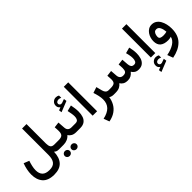

<svg xmlns="http://www.w3.org/2000/svg" viewBox="134 -1784 3183 3183"><g transform="rotate(-45 1725.0 -192.5)"><path d="M316.4 242.2Q176.8 242.2 110.8 168.5Q44.9 94.7 44.9 -30.3Q44.9 -84 56.6 -141.4Q68.4 -198.7 88.9 -252.4L184.1 -214.8Q168.9 -170.4 157.7 -121.3Q146.5 -72.3 146.5 -28.3Q146.5 48.3 186.8 90.1Q227.1 131.8 316.4 131.8Q401.9 131.8 439.7 84.2Q477.5 36.6 477.5 -58.6V-677.7H581.5V-221.2Q581.5 -169.4 599.1 -140.6Q616.7 -111.8 670.4 -111.8H685.1V0H671.4Q635.7 0 617.2 -7.3Q598.6 -14.6 579.6 -31.2Q575.7 101.6 511 171.9Q446.3 242.2 316.4 242.2Z M665.5 -111.8H772.9Q831.1 -111.8 855 -135.5Q878.9 -159.2 878.9 -212.9Q878.9 -238.8 877.7 -262.5Q876.5 -286.1 874.5 -309.1L973.6 -321.3L982.4 -195.8Q987.3 -111.8 1072.3 -111.8H1082.5V0H1071.3Q1019.5 0 985.8 -18.6Q952.1 -37.1 931.2 -69.8Q903.3 -35.2 861.3 -17.6Q819.3 0 772.9 0H665.5ZM813 145.5Q813 121.1 830.6 104.5Q848.1 87.9 873.5 87.9Q898.4 87.9 916 104.5Q933.6 121.1 933.6 145.5Q933.6 169.9 916 186.5Q898.4 203.1 873.5 203.1Q848.1 203.1 830.6 186.3Q813 169.4 813 145.5ZM654.8 145.5Q654.8 121.1 672.4 104.5Q689.9 87.9 715.3 87.9Q740.2 87.9 757.8 104.5Q775.4 121.1 775.4 145.5Q775.4 169.9 757.8 186.5Q740.2 203.1 715.3 203.1Q689.9 203.1 672.4 186.3Q654.8 169.4 654.8 145.5Z M1176.3 -477.1Q1159.7 -490.2 1149.2 -506.3Q1138.7 -522.5 1138.7 -550.3Q1138.7 -592.8 1168.2 -620.4Q1197.8 -647.9 1235.8 -647.9Q1254.4 -647.9 1268.6 -643.8Q1282.7 -639.6 1296.9 -631.3L1297.4 -579.1Q1282.2 -586.9 1268.8 -589.4Q1255.4 -591.8 1242.7 -591.8Q1222.7 -591.8 1205.3 -579.6Q1188 -567.4 1188 -543.9Q1188.5 -529.8 1201.9 -516.6Q1215.3 -503.4 1242.2 -507.3Q1243.2 -507.3 1244.4 -507.8Q1245.6 -508.3 1246.6 -508.8L1314 -532.7L1321.3 -481L1131.3 -405.8L1124 -456.5ZM1162.6 0H1061.5V-111.8H1162.6Q1206.1 -111.8 1221.9 -137.7Q1237.8 -163.6 1237.8 -203.6Q1237.8 -235.8 1231 -273.7Q1224.1 -311.5 1216.8 -348.6L1320.3 -375Q1329.1 -332.5 1334.2 -292Q1339.4 -251.5 1339.4 -213.9Q1339.4 -152.3 1322.8 -104Q1306.2 -55.7 1267.3 -27.8Q1228.5 0 1162.6 0Z M1559.6 -677.7V-0.5H1455.6V-677.7Z M1950.7 0Q1922.4 0 1901.1 -7.1Q1879.9 -14.2 1867.2 -23.4Q1857.4 45.4 1824.7 104.5Q1792 163.6 1733.2 205.3Q1674.3 247.1 1585 264.2L1547.9 163.6Q1661.1 139.2 1715.3 82Q1769.5 24.9 1769.5 -67.9Q1769.5 -110.8 1758.3 -160.6Q1747.1 -210.4 1731 -258.3L1834 -292.5L1861.3 -186.5Q1871.1 -149.4 1891.1 -130.6Q1911.1 -111.8 1945.3 -111.8H1963.9V0Z M2284.7 0Q2231.4 0 2199.7 -18.1Q2168 -36.1 2148.4 -68.8Q2123.5 -36.1 2087.4 -18.1Q2051.3 0 1989.3 0H1944.3V-111.8H1990.2Q2048.8 -111.8 2075 -130.6Q2101.1 -149.4 2101.1 -206.1Q2101.1 -218.3 2099.6 -242.7Q2098.1 -267.1 2095.7 -296.4L2195.3 -308.6L2204.1 -193.4Q2206.5 -156.2 2226.6 -134Q2246.6 -111.8 2285.6 -111.8Q2332.5 -111.8 2348.9 -134.8Q2365.2 -157.7 2365.2 -206.1Q2365.2 -217.8 2363.8 -242.4Q2362.3 -267.1 2359.9 -296.4L2459.5 -308.6L2468.3 -193.4Q2470.7 -158.2 2486.6 -135Q2502.4 -111.8 2539.6 -111.8Q2575.2 -111.8 2588.6 -138.9Q2602.1 -166 2602.1 -203.1Q2602.1 -242.2 2593.5 -282.2Q2585 -322.3 2579.6 -342.3L2682.1 -370.1Q2691.4 -334.5 2697.3 -294.7Q2703.1 -254.9 2703.1 -215.8Q2703.1 -159.7 2688 -110.4Q2672.9 -61 2637.2 -30.8Q2601.6 -0.5 2540.5 0Q2494.6 0 2465.3 -18.8Q2436 -37.6 2417 -69.3Q2390.6 -35.6 2357.9 -17.8Q2325.2 0 2284.7 0Z M2818.4 222.2Q2801.8 209 2791.3 192.9Q2780.8 176.8 2780.8 148.9Q2780.8 106.4 2810.3 78.9Q2839.8 51.3 2877.9 51.3Q2896.5 51.3 2910.6 55.4Q2924.8 59.6 2939 67.9L2939.5 120.1Q2924.3 112.3 2910.9 109.9Q2897.5 107.4 2884.8 107.4Q2864.7 107.4 2847.4 119.6Q2830.1 131.8 2830.1 155.3Q2830.6 169.4 2844 182.6Q2857.4 195.8 2884.3 191.9Q2885.3 191.9 2886.5 191.4Q2887.7 190.9 2888.7 190.4L2956.1 166.5L2963.4 218.3L2773.4 293.5L2766.1 242.7ZM2923.8 -677.7V-0.5H2819.8V-677.7Z M3405.3 -94.2Q3405.3 60.1 3320.3 146.7Q3235.4 233.4 3078.6 263.7L3041 163.1Q3147.9 142.6 3215.1 98.9Q3282.2 55.2 3296.9 -9.8Q3280.8 -4.9 3261.5 -1.7Q3242.2 1.5 3226.6 1.5Q3136.7 1.5 3088.1 -37.6Q3039.6 -76.7 3039.6 -160.6Q3039.6 -198.2 3050.8 -236.6Q3062 -274.9 3084.2 -306.9Q3106.4 -338.9 3138.9 -358.6Q3171.4 -378.4 3213.4 -378.4Q3262.7 -378.4 3298.8 -354.5Q3335 -330.6 3358.4 -289.8Q3381.8 -249 3393.6 -198.5Q3405.3 -147.9 3405.3 -94.2ZM3227.1 -109.9Q3248 -109.9 3268.1 -112.8Q3288.1 -115.7 3304.7 -120.6Q3299.8 -183.1 3278.1 -226.1Q3256.3 -269 3212.4 -269Q3184.1 -269 3168.2 -251Q3152.3 -232.9 3146 -208.5Q3139.6 -184.1 3139.6 -165Q3139.6 -133.3 3162.6 -121.6Q3185.5 -109.9 3227.1 -109.9Z"/></g></svg>

Font: Vazirmatn RD FD Medium
Style: Regular
Weight: 500
Designer: Saber Rastikerdar
Foundry: Saber Rastikerdar
Version: Version 33.003